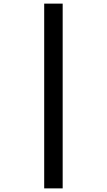

<svg xmlns="http://www.w3.org/2000/svg" viewBox="-20 -830 590 1060"><path d="M224 210V-810H326V210Z"/></svg>

Font: M PLUS Code Latin SemiExpanded Medium
Style: Regular
Weight: 500
Width: 6
Designer: Coji Morishita
Foundry: UNDERFOREST DESIGN
Version: Version 1.002; ttfautohint (v1.8.3)